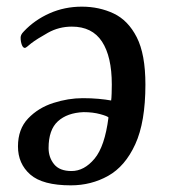

<svg xmlns="http://www.w3.org/2000/svg" viewBox="-20 -557 514 577"><path d="M226 -537Q278 -537 321.5 -516.5Q365 -496 391 -445Q417 -394 417 -303Q417 -190 386.5 -123.5Q356 -57 305 -28.5Q254 0 193 0Q108 0 71 -32.5Q34 -65 34 -117Q34 -169 64.5 -201Q95 -233 140 -247.5Q185 -262 229 -262Q254 -262 276 -260Q298 -258 314 -255Q315 -261 315.5 -276Q316 -291 316 -303Q316 -387 286.5 -432Q257 -477 196 -477Q157 -477 124 -458.5Q91 -440 74 -427Q58 -413 55 -413Q49 -413 45.5 -422.5Q42 -432 42 -444Q42 -448 44 -452.5Q46 -457 52 -463Q84 -497 129 -517Q174 -537 226 -537ZM231 -220Q182 -218 154 -192.5Q126 -167 126 -112Q126 -84 142.5 -63.5Q159 -43 195 -43Q233 -43 264 -80Q295 -117 306 -204Q303 -208 281 -214Q259 -220 231 -220Z"/></svg>

Font: BriemHand
Style: Regular
Weight: 400
Designer: Gunnlaugur SE Briem, Eben Sorkin
Foundry: Sorkin Type
Version: Version 1.001; ttfautohint (v1.8.4.7-5d5b)